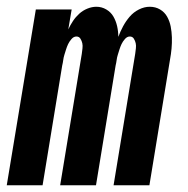

<svg xmlns="http://www.w3.org/2000/svg" viewBox="-37 -548 557 568"><path d="M-17 0 69 -520H175L165 -461Q171 -474 179 -486Q187 -498 197.5 -507.5Q208 -517 221.5 -522.5Q235 -528 248 -528Q264 -528 277.5 -520Q291 -512 298.5 -499Q306 -486 309.5 -470.5Q313 -455 313 -439Q319 -455 327 -470Q335 -485 346.5 -498.5Q358 -512 374 -520Q390 -528 406 -528Q423 -528 436.5 -520Q450 -512 457.5 -498.5Q465 -485 468 -469.5Q471 -454 471.5 -437.5Q472 -421 470.5 -404.5Q469 -388 466 -372L405 0H299L363 -389Q364 -397 365 -405Q366 -413 364.5 -420Q363 -427 359 -433.5Q355 -440 347 -440Q339 -440 332.5 -432.5Q326 -425 322.5 -417.5Q319 -410 316.5 -402Q314 -394 311.5 -386Q309 -378 308 -370Q307 -362 305 -354L247 0H141L205 -389Q206 -397 207 -405Q208 -413 206.5 -420Q205 -427 201 -433.5Q197 -440 189 -440Q181 -440 174.5 -432.5Q168 -425 164.5 -417.5Q161 -410 158.5 -402Q156 -394 153.5 -386Q151 -378 150 -370Q149 -362 147 -354L89 0Z"/></svg>

Font: Iosevka Extrabold
Style: Italic
Weight: 800
Italic angle: -9°
Monospace: yes
Designer: Belleve Invis
Foundry: Belleve Invis
Version: Version 32.5.0; ttfautohint (v1.8.4)